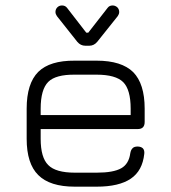

<svg xmlns="http://www.w3.org/2000/svg" viewBox="-20 -700 642 720"><path d="M212.5 -679.5C212.5 -679.5 212.5 -679.5 212.5 -679.5C220.5 -679.5 227 -676.5 231.5 -670.5C231.5 -670.5 231.5 -670.5 231.5 -670.5C231.5 -670.5 303.5 -577.5 303.5 -577.5C303.5 -577.5 311 -577.5 311 -577.5C311 -577.5 383.5 -670.5 383.5 -670.5C388 -676.5 394 -679.5 402.5 -679.5C402.5 -679.5 402.5 -679.5 402.5 -679.5C409 -679.5 415 -677 420 -672.5C424.5 -668 427 -662 427 -655C427 -655 427 -655 427 -655C427 -652.5 426.5 -649.5 425.5 -647C424.5 -644.5 423 -642 421.5 -639.5C421.5 -639.5 421.5 -639.5 421.5 -639.5C421.5 -639.5 344.5 -543 344.5 -543C336.5 -533.5 326.5 -528.5 315 -528.5C315 -528.5 315 -528.5 315 -528.5C315 -528.5 300 -528.5 300 -528.5C288 -528.5 278 -533.5 270 -543C270 -543 270 -543 270 -543C270 -543 193.5 -639.5 193.5 -639.5C192 -642 190.5 -644.5 189.5 -647C188.5 -649.5 188 -652.5 188 -655C188 -655 188 -655 188 -655C188 -662 190.5 -668 195 -672.5C199.5 -677 205.5 -679.5 212.5 -679.5ZM496.5 -216C496.5 -216 132.5 -216 132.5 -216C132.5 -216 132.5 -179.5 132.5 -179.5C132.5 -132.5 142 -99.5 161 -81C179.5 -62 213 -52.5 260.5 -52.5C260.5 -52.5 260.5 -52.5 260.5 -52.5C260.5 -52.5 342.5 -52.5 342.5 -52.5C384.5 -52.5 415 -58 434.5 -69C453.5 -79.5 465 -98.5 468.5 -125C468.5 -125 468.5 -125 468.5 -125C470 -133.5 472.5 -139.5 477 -144C481 -148.5 487.5 -150.5 496 -150.5C496 -150.5 496 -150.5 496 -150.5C504.5 -150.5 511.5 -148 516 -143.5C520.5 -138.5 522 -131.5 521 -123C521 -123 521 -123 521 -123C516.5 -81 500 -50 470.5 -30C441 -10 398.5 0 342.5 0C342.5 0 342.5 0 342.5 0C342.5 0 260.5 0 260.5 0C198 0 152.5 -14.5 123.5 -43.5C94.5 -72 80 -117.5 80 -179.5C80 -179.5 80 -179.5 80 -179.5C80 -179.5 80 -292.5 80 -292.5C80 -355.5 94.5 -401.5 123.5 -430.5C152.5 -459 198 -473 260.5 -472.5C260.5 -472.5 260.5 -472.5 260.5 -472.5C260.5 -472.5 342.5 -472.5 342.5 -472.5C405 -472.5 450.5 -458 479.5 -429.5C508 -400.5 522.5 -355 522.5 -292.5C522.5 -292.5 522.5 -292.5 522.5 -292.5C522.5 -292.5 522.5 -242.5 522.5 -242.5C522.5 -225 514 -216 496.5 -216C496.5 -216 496.5 -216 496.5 -216ZM342.5 -420C342.5 -420 260.5 -420 260.5 -420C213 -420.5 179.5 -411.5 161 -393C142 -374 132.5 -340.5 132.5 -292.5C132.5 -292.5 132.5 -292.5 132.5 -292.5C132.5 -292.5 132.5 -268.5 132.5 -268.5C132.5 -268.5 470 -268.5 470 -268.5C470 -268.5 470 -292.5 470 -292.5C470 -340 460.5 -373.5 442 -392C423.5 -410.5 390 -420 342.5 -420C342.5 -420 342.5 -420 342.5 -420Z"/></svg>

Font: Jura-Fortis-Regular
Style: Regular
Weight: 500
Designer: Daniel Johnson, Alexei Vanyashin, Mirko Velimirovic
Foundry: Daniel Johnson
Version: ""